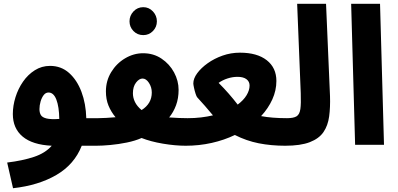

<svg xmlns="http://www.w3.org/2000/svg" viewBox="-20 -767 2110 1017"><path d="M49 230 18 94Q100 84 160 64Q220 44 254 5Q152 0 100 -43.5Q48 -87 48 -163Q48 -207 62 -252Q76 -297 102 -334.5Q128 -372 164.5 -395Q201 -418 245 -418Q304 -418 346 -380.5Q388 -343 411.5 -280.5Q435 -218 437 -141H499Q535 -141 553 -120.5Q571 -100 571 -70Q571 -35 551 -15Q531 5 490 5H413Q374 104 279 159.5Q184 215 49 230ZM189 -189Q189 -170 196.5 -157.5Q204 -145 226.5 -139.5Q249 -134 294 -137Q293 -202 278.5 -239.5Q264 -277 237 -277Q222 -277 211.5 -263.5Q201 -250 195 -229.5Q189 -209 189 -189Z M739 -581Q708 -581 687 -602.5Q666 -624 666 -654Q666 -684 687 -706.5Q708 -729 739 -729Q769 -729 790 -706.5Q811 -684 811 -654Q811 -624 790 -602.5Q769 -581 739 -581Z M489 5 499 -141Q519 -141 543 -142.5Q567 -144 592 -146Q568 -175 554.5 -208Q541 -241 541 -283Q541 -339 569 -385Q597 -431 642.5 -458Q688 -485 738 -485Q793 -485 835.5 -456.5Q878 -428 902 -383.5Q926 -339 926 -291Q926 -246 912.5 -209.5Q899 -173 876 -145Q903 -143 928.5 -142Q954 -141 975 -141Q1010 -141 1028 -120Q1046 -99 1046 -70Q1046 -37 1024.5 -16Q1003 5 965 5Q908 5 843 -6Q778 -17 730 -36Q696 -21 652 -12Q608 -3 564.5 1Q521 5 489 5ZM684 -273Q684 -249 695 -226.5Q706 -204 730 -184Q784 -218 784 -277Q784 -305 769 -328Q754 -351 735 -351Q717 -351 700.5 -329.5Q684 -308 684 -273Z M963 5 973 -141Q1011 -141 1044.5 -145Q1078 -149 1108 -156Q1086 -183 1065.5 -206Q1045 -229 1025 -251Q1021 -255 1016 -270.5Q1011 -286 1007.5 -302.5Q1004 -319 1004 -325Q1004 -351 1024.5 -379Q1045 -407 1080 -432Q1115 -457 1159 -472.5Q1203 -488 1251 -488Q1342 -488 1393 -448Q1444 -408 1444 -338Q1444 -288 1422.5 -240.5Q1401 -193 1363 -152Q1420 -141 1502 -141Q1536 -141 1554 -120.5Q1572 -100 1572 -69Q1572 -36 1550 -15.5Q1528 5 1492 5Q1416 5 1350.5 -8Q1285 -21 1224 -52Q1168 -25 1101.5 -10Q1035 5 963 5ZM1138 -328Q1166 -300 1191 -271.5Q1216 -243 1239 -213Q1270 -236 1286 -262.5Q1302 -289 1302 -314Q1302 -335 1285.5 -347.5Q1269 -360 1238 -360Q1212 -360 1185.5 -351.5Q1159 -343 1138 -328Z M1490 5 1500 -141Q1535 -141 1551 -151Q1567 -161 1571 -189.5Q1575 -218 1573 -274L1554 -747H1707L1728 -258Q1730 -199 1723.5 -150.5Q1717 -102 1693.5 -67.5Q1670 -33 1621 -14Q1572 5 1490 5Z M1861 0 1840 -747H1993L2014 0Z"/></svg>

Font: Noto Sans Arabic Cond ExtBd
Style: Regular
Weight: 800
Width: 3
Designer: Monotype Design Team, Nadine Chahine, Nizar Qandah and Khaled Hosny
Foundry: Monotype Imaging Inc.
Version: Version 2.012; ttfautohint (v1.8.4.7-5d5b)